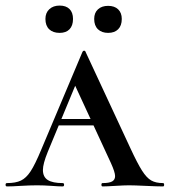

<svg xmlns="http://www.w3.org/2000/svg" viewBox="-28 -669 609 689"><path d="M183 -242H366L373 -219H168ZM557 0Q537 0 495 -2Q453 -4 435 -4Q418 -4 386 -2Q354 0 340 0Q336 0 336 -6Q336 -12 340 -12Q364 -12 374.5 -18Q385 -24 385 -37Q385 -51 370 -84L235 -376L272 -434L143 -123Q126 -81 126 -59Q126 -34 143.5 -23Q161 -12 197 -12Q202 -12 202 -6Q202 0 197 0Q183 0 157 -2Q129 -4 105 -4Q80 -4 46 -2Q16 0 -3 0Q-8 0 -8 -6Q-8 -12 -3 -12Q28 -12 47 -21Q66 -30 82 -54.5Q98 -79 120 -132L268 -483Q270 -487 274 -487Q278 -487 279 -483L440 -137Q465 -83 481.5 -57Q498 -31 514.5 -21.5Q531 -12 557 -12Q561 -12 561 -6Q561 0 557 0ZM135 -601Q135 -623 149 -636Q163 -649 186 -649Q209 -649 221.5 -636.5Q234 -624 234 -601Q234 -577 221.5 -564Q209 -551 186 -551Q162 -551 148.5 -564Q135 -577 135 -601ZM310 -601Q310 -623 323.5 -635.5Q337 -648 360 -648Q383 -648 396 -635.5Q409 -623 409 -601Q409 -577 396 -564Q383 -551 360 -551Q337 -551 323.5 -564Q310 -577 310 -601Z"/></svg>

Font: Cormorant SC SemiBold
Style: Regular
Weight: 600
Designer: Christian Thalmann (Catharsis Fonts)
Foundry: Catharsis Fonts
Version: Version 4.000